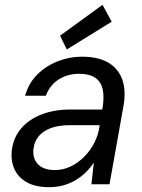

<svg xmlns="http://www.w3.org/2000/svg" viewBox="-20 -764 590 796"><path d="M184 12Q125 12 89 -9.5Q53 -31 38.5 -66Q24 -101 29 -142Q36 -195 68.5 -232.5Q101 -270 153.5 -290Q206 -310 273 -310H404Q413 -359 406 -392Q399 -425 375 -441.5Q351 -458 307 -458Q261 -458 224 -435Q187 -412 170 -367H84Q99 -420 135 -455.5Q171 -491 219.5 -510Q268 -529 319 -529Q389 -529 430.5 -503.5Q472 -478 487.5 -432.5Q503 -387 492 -325L434 0H359L369 -90Q355 -69 336.5 -50.5Q318 -32 295 -18Q272 -4 244 4Q216 12 184 12ZM208 -59Q242 -59 273 -74Q304 -89 329 -114Q354 -139 370.5 -171Q387 -203 392 -237L393 -245H269Q222 -245 189.5 -232.5Q157 -220 139.5 -198Q122 -176 119 -148Q114 -108 137 -83.5Q160 -59 208 -59ZM257 -559 229 -616 405 -744 443 -674Z"/></svg>

Font: DM Sans 11pt
Style: Italic
Weight: 400
Italic angle: -10°
Version: Version 4.004;gftools[0.9.30]